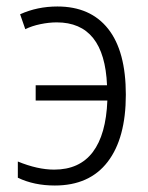

<svg xmlns="http://www.w3.org/2000/svg" viewBox="-20 -562 456 592"><path d="M35 -14V-64Q96 -39 147 -39Q225 -39 266 -93Q307 -147 311 -252H90V-299H310Q302 -493 155 -493Q131 -493 104.5 -487.5Q78 -482 58 -472L42 -518Q95 -542 157 -542Q259 -542 313.5 -473Q368 -404 368 -270Q368 -136 312 -63Q256 10 149 10Q85 10 35 -14Z"/></svg>

Font: Noto Sans UI NarrowLight
Style: Regular
Weight: 300
Width: 4
Designer: Monotype Design Team
Foundry: Monotype Imaging Inc.
Version: Version 1.001